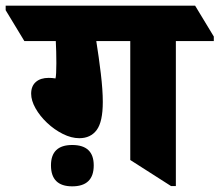

<svg xmlns="http://www.w3.org/2000/svg" viewBox="-94 -647 775 678"><path d="M186 -159Q158 -159 128 -174Q98 -189 72.5 -213Q47 -237 31.5 -264.5Q16 -292 16 -316Q16 -343 32.5 -357.5Q49 -372 78 -372Q90 -372 102 -370Q105 -382 105 -424Q105 -465 103 -502H-8L-74 -611V-627H595L661 -518V-502H527V10H510L366 -82V-502H246Q255 -446 262 -387.5Q269 -329 269 -287Q269 -217 247.5 -188Q226 -159 186 -159ZM161 11Q86 11 86 -63Q86 -135 161 -135Q237 -135 237 -63Q237 11 161 11Z"/></svg>

Font: Noto Serif Devanagari Black
Style: Regular
Weight: 900
Designer: Universal Thirst, Indian Type Foundry and the Monotype Design Team
Foundry: Monotype Imaging Inc.
Version: Version 2.004; ttfautohint (v1.8.4.7-5d5b)